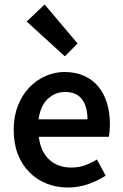

<svg xmlns="http://www.w3.org/2000/svg" viewBox="-20 -824 547 856"><path d="M283 12Q232 12 188 -5.5Q144 -23 111 -56Q78 -89 59.5 -136.5Q41 -184 41 -245Q41 -305 60 -353Q79 -401 110.5 -434Q142 -467 183 -485Q224 -503 267 -503Q317 -503 355 -486Q393 -469 418.5 -438Q444 -407 457 -364Q470 -321 470 -270Q470 -253 468.5 -238Q467 -223 465 -214H153Q161 -148 199.5 -112.5Q238 -77 298 -77Q330 -77 357.5 -86.5Q385 -96 412 -113L451 -41Q416 -18 373 -3Q330 12 283 12ZM152 -292H370Q370 -349 345.5 -381.5Q321 -414 270 -414Q226 -414 193 -383Q160 -352 152 -292ZM269 -573 99 -728 179 -804 326 -630Z"/></svg>

Font: Giro Sans Semibold
Style: Regular
Weight: 600
Designer: Paul D. Hunt
Foundry: Adobe Systems Incorporated
Version: Version 1.000;PS 1.0;hotconv 1.0.88;makeotf.lib2.5.647800